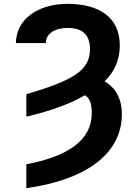

<svg xmlns="http://www.w3.org/2000/svg" viewBox="-20 -757 710 990"><path d="M115.8 -271V-155.5C239.3 -184.3 341.3 -221.2 417.6 -266C443.2 -251.4 453.1 -222.3 453.1 -174C453.1 -32.3 327.8 49.7 115.8 90.2V213.1C407.3 172.9 608.3 45.5 608.3 -168.3C608.3 -248.6 575.6 -304.7 519.5 -337.7C572.8 -390.3 597.7 -451.3 597.7 -522.7C597.7 -666.5 492.5 -737.2 328.8 -737.2C173.3 -737.2 62.1 -655.2 62.1 -534.8H216.6C216.6 -582 259.9 -612.9 328.8 -612.9C405.5 -612.9 443.9 -577.8 443.9 -502.8C443.9 -395.2 360.4 -343.4 115.8 -271Z"/></svg>

Font: Margiela Sans
Style: Bold
Weight: 700
Designer: Stefan Endress, Andreas Faust
Version: Version 1.100;FEAKit 1.0